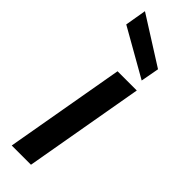

<svg xmlns="http://www.w3.org/2000/svg" viewBox="-254 -743 748 748"><g transform="rotate(45 120.5 -368.5)"><path d="M24 0 111 -496H217L130 0ZM203 -537 6 -649 21 -737 217 -613Z"/></g></svg>

Font: DeepMind Sans Medium
Style: Italic
Weight: 500
Italic angle: -10°
Designer: Jonny Pinhorn / Modifications: Colophon Foundry
Foundry: Colophon Foundry
Version: Version 1.002; ttfautohint (v1.8.2)